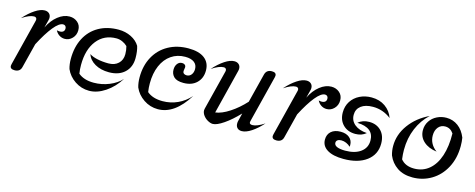

<svg xmlns="http://www.w3.org/2000/svg" viewBox="-29 -940 3488 1410"><g transform="rotate(15 1714.5 -235.0)"><path d="M50 -19Q50 -22 52 -32L141 -386Q142 -389 142 -394Q142 -403 136.5 -408Q131 -413 122 -413Q87 -413 31 -376Q72 -422 113 -449Q154 -476 186 -476Q207 -476 220 -464Q233 -452 233 -431Q233 -423 230 -412L215 -354Q243 -412 286 -446Q329 -480 374 -480Q410 -480 435.5 -458Q461 -436 461 -399Q461 -362 437 -337Q413 -312 380 -312Q357 -312 338 -324.5Q319 -337 309 -358Q321 -355 331 -355Q348 -355 357.5 -363Q367 -371 367 -386Q367 -398 360.5 -405Q354 -412 343 -412Q313 -412 271.5 -361Q230 -310 182 -218L135 -32Q126 6 84 6Q50 6 50 -19Z M472 -107Q462 -141 462 -182Q462 -272 497 -339.5Q532 -407 596.5 -443.5Q661 -480 747 -480Q799 -480 842.5 -458.5Q886 -437 908 -400Q920 -362 920 -310Q920 -241 876 -200Q832 -159 757 -159Q695 -159 650.5 -184.5Q606 -210 592 -253Q613 -238 652 -229.5Q691 -221 737 -221Q784 -221 812 -247.5Q840 -274 840 -318Q840 -349 832 -378Q816 -394 793.5 -404Q771 -414 748 -414Q655 -414 600.5 -345Q546 -276 546 -158Q546 -125 551 -93Q594 -56 669 -56Q730 -56 786.5 -79Q843 -102 878 -141Q835 -72 773.5 -31Q712 10 651 10Q592 10 543 -23Q494 -56 472 -107Z M995 -107Q985 -141 985 -182Q985 -271 1022 -338.5Q1059 -406 1125.5 -443Q1192 -480 1278 -480Q1358 -480 1400.5 -447.5Q1443 -415 1443 -355Q1443 -297 1406 -261Q1369 -225 1306 -225Q1255 -225 1233 -246.5Q1211 -268 1211 -301Q1211 -328 1224.5 -346Q1238 -364 1260 -364Q1273 -364 1281 -357.5Q1289 -351 1289 -339Q1289 -334 1287 -324.5Q1285 -315 1285 -309Q1285 -298 1293 -291.5Q1301 -285 1314 -285Q1336 -285 1349.5 -302Q1363 -319 1363 -345Q1363 -378 1339 -396Q1315 -414 1271 -414Q1211 -414 1165 -382.5Q1119 -351 1094 -293Q1069 -235 1069 -158Q1069 -125 1074 -93Q1117 -56 1192 -56Q1253 -56 1306.5 -80.5Q1360 -105 1401 -151Q1301 10 1174 10Q1115 10 1066 -23Q1017 -56 995 -107Z M1505 -71Q1505 -76 1507 -84L1583 -386Q1584 -389 1584 -394Q1584 -403 1578.5 -408Q1573 -413 1564 -413Q1529 -413 1473 -376Q1514 -422 1555 -449Q1596 -476 1628 -476Q1649 -476 1662 -464Q1675 -452 1675 -431Q1675 -423 1672 -412L1588 -76Q1636 -82 1695 -120.5Q1754 -159 1806 -216L1862 -438Q1872 -476 1913 -476Q1946 -476 1946 -451Q1946 -448 1944 -438L1855 -84Q1853 -78 1853 -73Q1853 -57 1875 -57Q1910 -57 1966 -94Q1925 -48 1884 -21Q1843 6 1811 6Q1789 6 1777 -6.5Q1765 -19 1765 -40Q1765 -51 1767 -58L1782 -120Q1726 -61 1674 -25.5Q1622 10 1592 10Q1575 10 1554 -1.5Q1533 -13 1519 -32Q1505 -51 1505 -71Z M2041 -19Q2041 -22 2043 -32L2132 -386Q2133 -389 2133 -394Q2133 -403 2127.5 -408Q2122 -413 2113 -413Q2078 -413 2022 -376Q2063 -422 2104 -449Q2145 -476 2177 -476Q2198 -476 2211 -464Q2224 -452 2224 -431Q2224 -423 2221 -412L2206 -354Q2234 -412 2277 -446Q2320 -480 2365 -480Q2401 -480 2426.5 -458Q2452 -436 2452 -399Q2452 -362 2428 -337Q2404 -312 2371 -312Q2348 -312 2329 -324.5Q2310 -337 2300 -358Q2312 -355 2322 -355Q2339 -355 2348.5 -363Q2358 -371 2358 -386Q2358 -398 2351.5 -405Q2345 -412 2334 -412Q2304 -412 2262.5 -361Q2221 -310 2173 -218L2126 -32Q2117 6 2075 6Q2041 6 2041 -19Z M2493 -319Q2493 -367 2516.5 -403.5Q2540 -440 2580.5 -460Q2621 -480 2670 -480Q2731 -480 2774.5 -449.5Q2818 -419 2836 -368Q2774 -416 2698 -416Q2640 -416 2607.5 -391Q2575 -366 2575 -323Q2575 -278 2609.5 -250Q2644 -222 2703 -218Q2670 -190 2622 -190Q2564 -190 2528.5 -225.5Q2493 -261 2493 -319ZM2418 -93Q2418 -132 2444 -155Q2470 -178 2516 -178Q2558 -178 2583 -157Q2608 -136 2608 -101Q2608 -92 2607 -88Q2593 -102 2574.5 -110Q2556 -118 2537 -118Q2519 -118 2508.5 -110.5Q2498 -103 2498 -90Q2498 -71 2520 -61.5Q2542 -52 2582 -52Q2656 -52 2699.5 -84Q2743 -116 2743 -171Q2743 -269 2616 -273Q2650 -302 2700 -302Q2756 -302 2790.5 -266.5Q2825 -231 2825 -170Q2825 -87 2760.5 -38.5Q2696 10 2586 10Q2506 10 2462 -17Q2418 -44 2418 -93Z M2924 -107Q2914 -141 2914 -177Q2914 -264 2969 -339.5Q3024 -415 3117 -459Q3061 -408 3029.5 -333.5Q2998 -259 2998 -170Q2998 -136 3003 -99Q3037 -56 3105 -56Q3170 -56 3217.5 -95.5Q3265 -135 3289 -207.5Q3313 -280 3311 -378Q3287 -414 3247 -414Q3215 -414 3195 -390Q3175 -366 3175 -327Q3175 -294 3190 -266.5Q3205 -239 3233 -219Q3170 -227 3132.5 -261Q3095 -295 3095 -346Q3095 -384 3115 -414.5Q3135 -445 3168.5 -461.5Q3202 -478 3240 -478Q3290 -478 3329 -449Q3368 -420 3389 -367Q3394 -337 3394 -304Q3394 -211 3356 -139.5Q3318 -68 3253 -29Q3188 10 3110 10Q3040 10 2993 -22Q2946 -54 2924 -107Z"/></g></svg>

Font: Srisakdi
Style: Bold
Weight: 700
Designer: Cadson Demak Co.,Ltd.
Foundry: Cadson Demak Co.,Ltd.
Version: Version 1.000